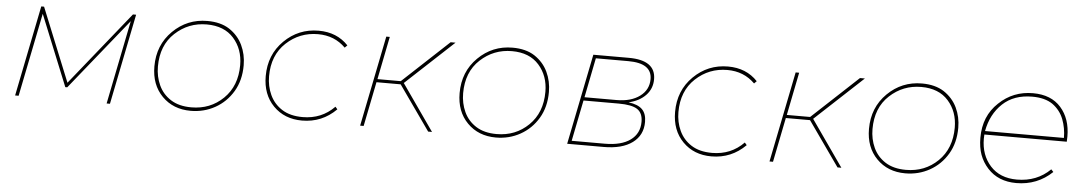

<svg xmlns="http://www.w3.org/2000/svg" viewBox="-33 -804 6172 1091"><g transform="rotate(5 3053.5 -258.5)"><path d="M168 -517H184L354 -98L691 -517H709L605 0H586L682 -478L355 -72H344L180 -476L84 0H64Z M1065 0Q965 0 901.5 -64.5Q838 -129 838 -234Q838 -356 919.5 -436.5Q1001 -517 1116 -517Q1191.5 -517 1241.5 -485Q1293 -451 1318 -398.2Q1343 -345.5 1343 -284Q1343 -198 1305 -134.2Q1267 -70.5 1203.8 -35.2Q1140.5 0 1065 0ZM1067 -20Q1175 -20 1249 -92Q1323 -164 1323 -283Q1323 -374 1268.5 -435.5Q1214 -497 1114 -497Q1010 -497 934 -426.5Q858 -356 858 -235Q858 -177.5 880.5 -128.5Q903 -79.5 949.5 -49.8Q996 -20 1067 -20Z M1700 0Q1600 0 1536.5 -64.5Q1473 -129 1473 -234Q1473 -356 1554.5 -436.5Q1636 -517 1751 -517Q1855 -517 1920 -448L1906 -434Q1843 -497 1749 -497Q1644 -497 1568 -426Q1492 -355 1492 -235Q1492 -178 1514.5 -129Q1537 -80 1583.5 -50Q1630 -20 1702 -20Q1810 -20 1883 -95L1895 -81Q1814 0 1700 0Z M2136 -517H2156L2107 -272H2240L2503 -517H2531L2258 -263L2442 0H2420L2241 -254H2103L2052 0H2032Z M2806 0Q2706 0 2642.5 -64.5Q2579 -129 2579 -234Q2579 -356 2660.5 -436.5Q2742 -517 2857 -517Q2932.5 -517 2982.5 -485Q3034 -451 3059 -398.2Q3084 -345.5 3084 -284Q3084 -198 3046 -134.2Q3008 -70.5 2944.8 -35.2Q2881.5 0 2806 0ZM2808 -20Q2916 -20 2990 -92Q3064 -164 3064 -283Q3064 -374 3009.5 -435.5Q2955 -497 2855 -497Q2751 -497 2675 -426.5Q2599 -356 2599 -235Q2599 -177.5 2621.5 -128.5Q2644 -79.5 2690.5 -49.8Q2737 -20 2808 -20Z M3317 -517H3519Q3673 -517 3673 -408Q3673 -354 3637 -316.5Q3601 -279 3540 -265Q3594 -258 3618.5 -233.5Q3643 -209 3643 -162Q3643 -86 3584.5 -43Q3526 0 3421 0H3213ZM3471 -272Q3553 -272 3603 -309Q3653 -346 3653 -407Q3653 -498 3518 -498H3333L3288 -272ZM3426 -19Q3520 -19 3571.5 -56.5Q3623 -94 3623 -161Q3623 -211 3591.5 -232Q3560 -253 3485 -253H3284L3237 -19Z M4035 0Q3935 0 3871.5 -64.5Q3808 -129 3808 -234Q3808 -356 3889.5 -436.5Q3971 -517 4086 -517Q4190 -517 4255 -448L4241 -434Q4178 -497 4084 -497Q3979 -497 3903 -426Q3827 -355 3827 -235Q3827 -178 3849.5 -129Q3872 -80 3918.5 -50Q3965 -20 4037 -20Q4145 -20 4218 -95L4230 -81Q4149 0 4035 0Z M4471 -517H4491L4442 -272H4575L4838 -517H4866L4593 -263L4777 0H4755L4576 -254H4438L4387 0H4367Z M5141 0Q5041 0 4977.5 -64.5Q4914 -129 4914 -234Q4914 -356 4995.5 -436.5Q5077 -517 5192 -517Q5267.5 -517 5317.5 -485Q5369 -451 5394 -398.2Q5419 -345.5 5419 -284Q5419 -198 5381 -134.2Q5343 -70.5 5279.8 -35.2Q5216.5 0 5141 0ZM5143 -20Q5251 -20 5325 -92Q5399 -164 5399 -283Q5399 -374 5344.5 -435.5Q5290 -497 5190 -497Q5086 -497 5010 -426.5Q4934 -356 4934 -235Q4934 -177.5 4956.5 -128.5Q4979 -79.5 5025.5 -49.8Q5072 -20 5143 -20Z M5774 0Q5671 0 5610 -67Q5579.5 -100.5 5564.2 -142.2Q5549 -184 5549 -239Q5549 -363 5631.5 -440Q5712 -517 5825 -517Q5929 -517 5985 -453.5Q6041 -390 6041 -289L6040 -259H5570L5569 -235Q5569 -142 5624 -81Q5679 -20 5776 -20Q5890 -20 5966 -95L5979 -81Q5894 0 5774 0ZM6022 -279Q6022 -335.5 6002.8 -385.2Q5983.5 -435 5939 -467Q5895 -497 5823 -497Q5718 -497 5654 -436.5Q5590 -376 5572 -279Z"/></g></svg>

Font: Argentum Sans Thin
Style: Italic
Weight: 100
Italic angle: -11°
Designer: Julieta Ulanovsky (font), Cristiano Sobral (main changes and remaster)
Foundry: Julieta Ulanovsky (font), Cristiano Sobral (main changes and remaster)
Version: Version 2.007;June 15, 2022;FontCreator 14.0.0.2814 64-bit; 